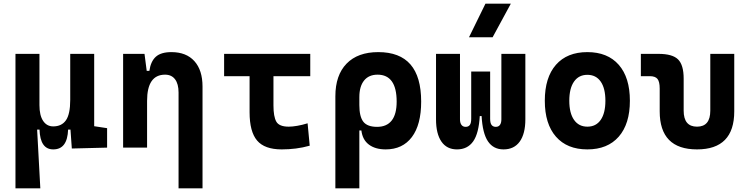

<svg xmlns="http://www.w3.org/2000/svg" viewBox="-20 -815 4142 1060"><path d="M273.9 9.8Q201.7 9.8 198.2 -99.6H166.5L65.4 -175.8V-517.6H197.8V-234.4Q197.8 -178.2 218 -147.7Q238.3 -117.2 273.9 -117.2Q320.3 -117.2 344 -150.9Q367.7 -184.6 367.7 -263.7L390.1 -99.6H356Q354 -44.9 333.7 -17.6Q313.5 9.8 273.9 9.8ZM65.4 224.6V-210L184.1 -115.7L202.6 224.6ZM376.5 4.9 367.7 -119.1V-234.4H500V-118.2L571.3 -107.4V0ZM367.7 -146.5V-517.6H500V-175.8Z M965.8 224.6V-304.2Q965.8 -351.6 946.5 -377.2Q927.2 -402.8 891.4 -402.8Q792 -402.8 792 -258.3L761.7 -423.8H804.7Q812 -476.1 840.3 -501.7Q868.7 -527.3 926.3 -527.3Q1008.3 -527.3 1053.2 -477.5Q1098.1 -427.7 1098.1 -336.9V224.6ZM659.7 0V-517.6H777.8L792 -408.2V0Z M1535.2 9.8Q1440.9 9.8 1399.4 -39.1Q1357.9 -87.9 1357.9 -195.3V-517.6H1489.7V-232.9Q1489.7 -171.4 1505.4 -143.6Q1521.1 -115.7 1574.2 -115.7Q1594.2 -115.7 1621.3 -120.4Q1648.4 -125 1678.2 -134.3L1689.9 -10.7Q1652.3 0 1613.5 4.9Q1574.7 9.8 1535.2 9.8ZM1217.3 -394.5V-517.6H1692.9V-394.5Z M2109.4 9.8Q2052.2 9.8 2016.8 -16.6Q1981.4 -43 1975.1 -94.7H1922.4L1963.9 -234.9Q1963.9 -171.4 1985.8 -143.1Q2007.8 -114.7 2062 -114.7Q2115.2 -114.7 2142.6 -149.7Q2169.9 -184.6 2169.9 -253.9Q2169.9 -328.6 2143.3 -365.7Q2116.7 -402.8 2064.5 -402.8Q2016.1 -402.8 1990 -370.4Q1963.9 -337.9 1963.9 -278.8L1831.5 -283.2Q1831.5 -399.9 1893.3 -463.6Q1955.1 -527.3 2068.4 -527.3Q2187 -527.3 2246.1 -459.2Q2305.2 -391.1 2305.2 -253.9Q2305.2 -126.5 2253.9 -58.3Q2202.6 9.8 2109.4 9.8ZM1831.5 224.6V-283.2H1963.9V224.6Z M2759.8 9.8Q2704.1 9.8 2674.1 -34.4Q2644 -78.6 2638.7 -176.3L2686 -193.4V-159.7Q2686 -135.2 2694.1 -125Q2702.1 -114.7 2717.3 -114.7Q2732.5 -114.7 2740.3 -125.6Q2748 -136.5 2748 -156.2V-517.6H2880.4V-156.2Q2880.4 -76.7 2849.4 -33.4Q2818.4 9.8 2759.8 9.8ZM2502.9 9.8Q2446.7 9.8 2417 -33.4Q2387.2 -76.7 2387.2 -156.2V-517.6H2519.5V-156.2Q2519.5 -136.7 2527.6 -125.7Q2535.6 -114.7 2550.8 -114.7Q2566 -114.7 2573.8 -125Q2581.5 -135.2 2581.5 -159.7V-193.4L2628.9 -176.3Q2623.5 -78.6 2592.3 -34.4Q2561 9.8 2502.9 9.8ZM2581.5 -174.3V-419.9H2686V-174.3ZM2569.3 -609.4 2660.2 -794.9H2800.3L2699.7 -609.4Z M3222.7 9.8Q3110.8 9.8 3049.3 -60.5Q2987.8 -130.9 2987.8 -258.8Q2987.8 -387.2 3049.3 -457.3Q3110.8 -527.3 3222.7 -527.3Q3334.5 -527.3 3396 -457.3Q3457.5 -387.2 3457.5 -258.8Q3457.5 -130.9 3396 -60.5Q3334.5 9.8 3222.7 9.8ZM3222.9 -115.7Q3270.5 -115.7 3296.4 -153.1Q3322.3 -190.5 3322.3 -258.9Q3322.3 -327.6 3296.3 -364.7Q3270.4 -401.9 3222.7 -401.9Q3175.3 -401.9 3149.2 -364.7Q3123 -327.5 3123 -258.8Q3123 -190.4 3149.2 -153.1Q3175.3 -115.7 3222.9 -115.7Z M3828.1 9.8Q3622.1 9.8 3622.1 -200.2V-326.2Q3622.1 -363.8 3609.9 -379.2Q3597.7 -394.5 3567.4 -394.5H3518.1V-517.6H3615.7Q3692.4 -517.6 3723.4 -487.1Q3754.4 -456.5 3754.4 -380.9V-204.1Q3754.4 -115.7 3828.1 -115.7Q3901.4 -115.7 3901.4 -204.1V-517.6H4033.7V-200.2Q4033.7 9.8 3828.1 9.8Z"/></svg>

Font: Cascadia Mono
Style: Regular
Weight: 400
Monospace: yes
Designer: Aaron Bell
Foundry: Saja Typeworks
Version: Version 2404.023